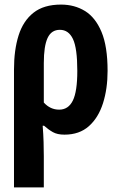

<svg xmlns="http://www.w3.org/2000/svg" viewBox="-20 -577 525 837"><path d="M41 240V-274Q41 -359 61 -422.5Q81 -486 126 -521.5Q171 -557 246 -557Q305 -557 350.5 -529Q396 -501 422.5 -438Q449 -375 449 -268Q449 -190 429 -127Q409 -64 367.5 -27Q326 10 261 10Q230 10 210.5 -1Q191 -12 172 -29H166Q169 8 170 42Q171 76 171 104V240ZM238 -99Q278 -99 297.5 -138.5Q317 -178 317 -268Q317 -367 298 -407Q279 -447 241 -447Q204 -447 187.5 -411.5Q171 -376 171 -302V-130Q199 -99 238 -99Z"/></svg>

Font: Noto Sans ExtraCondensed
Style: Bold
Weight: 700
Width: 2
Designer: Monotype Design Team
Foundry: Monotype Imaging Inc.
Version: Version 2.013; ttfautohint (v1.8.4.7-5d5b)